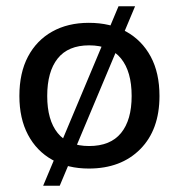

<svg xmlns="http://www.w3.org/2000/svg" viewBox="-20 -523 570 614"><path d="M171 71H118L359 -503H412ZM264 -450Q333 -450 383.5 -422Q434 -394 462 -342Q490 -290 490 -216Q490 -108 428.5 -46Q367 16 264 16Q197 16 147 -12Q97 -40 69.5 -92Q42 -144 42 -216Q42 -290 69.5 -342Q97 -394 147 -422Q197 -450 264 -450ZM265 -378Q198 -378 164.5 -336Q131 -294 131 -216Q131 -139 164.5 -97.5Q198 -56 265 -56Q333 -56 367 -97.5Q401 -139 401 -216Q401 -294 367 -336Q333 -378 265 -378Z"/></svg>

Font: Podkova Medium
Style: Regular
Weight: 500
Designer: Ilya Yudin
Foundry: Cyreal (www.cyreal.org)
Version: Version 2.103